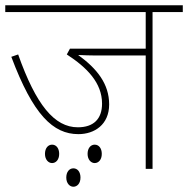

<svg xmlns="http://www.w3.org/2000/svg" viewBox="-20 -642 715 730"><path d="M560 -596H675V-622H0V-596H534V-457H246L234 -435C311 -385 368 -327 368 -248C368 -190 336 -158 276 -158C187 -158 117 -243 49 -435L23 -426C106 -205 182 -132 278 -132C339 -132 395 -168 395 -245C395 -323 349 -381 277 -433C298 -432 323 -431 345 -431H534V0H560ZM313 -57C313 -35 326 -22 340 -22C354 -22 367 -34 367 -57C367 -78 356 -92 340 -92C325 -92 313 -79 313 -57ZM151 -57C151 -35 164 -22 178 -22C192 -22 205 -34 205 -57C205 -78 194 -92 178 -92C163 -92 151 -79 151 -57ZM232 33C232 55 245 68 259 68C273 68 286 56 286 33C286 12 275 -2 259 -2C244 -2 232 11 232 33Z"/></svg>

Font: Noto Sans Devanagari UI Thin
Style: Regular
Weight: 100
Designer: Jelle Bosma - Monotype Design Team
Foundry: Monotype Imaging Inc.
Version: Version 2.004